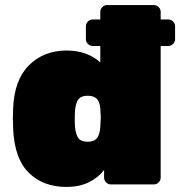

<svg xmlns="http://www.w3.org/2000/svg" viewBox="-20 -730 713 760"><path d="M377 -548H347Q336 -548 328 -556Q320 -564 320 -575V-626Q320 -637 328 -645Q336 -653 347 -653H377V-683Q377 -694 385 -702Q393 -710 404 -710H589Q600 -710 608 -702Q616 -694 616 -683V-653H646Q657 -653 665 -645Q673 -637 673 -626V-575Q673 -564 665 -556Q657 -548 646 -548H616V-27Q616 -16 608 -8Q600 0 589 0H419Q408 0 400 -8Q392 -16 392 -27V-57Q368 -26 330.5 -8Q293 10 244 10Q151 10 94 -46Q37 -102 32 -221L31 -261L32 -300Q36 -413 94.5 -471.5Q153 -530 244 -530Q325 -530 377 -483ZM327 -169Q353 -169 364 -183.5Q375 -198 377 -227Q379 -257 379 -264Q379 -271 377 -301Q375 -326 363.5 -338.5Q352 -351 327 -351Q301 -351 290.5 -337Q280 -323 277 -293Q276 -283 276 -260Q276 -237 277 -227Q280 -197 290.5 -183Q301 -169 327 -169Z"/></svg>

Font: Rubik
Style: Regular
Weight: 900
Designer: Hubert & Fischer
Foundry: Hubert & Fischer
Version: Version 1.100